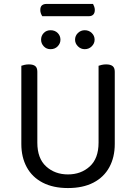

<svg xmlns="http://www.w3.org/2000/svg" viewBox="-20 -939 689 972"><path d="M430 -857H194Q190 -863 187 -871Q184 -879 184 -888Q184 -905 192.5 -912Q201 -919 214 -919H451Q454 -914 457 -905.5Q460 -897 460 -889Q460 -873 452 -865Q444 -857 430 -857ZM324 13Q249 13 196 -14.5Q143 -42 115.5 -92.5Q88 -143 88 -210V-292H169V-217Q169 -137 213.5 -96.5Q258 -56 324 -56Q390 -56 434.5 -96.5Q479 -137 479 -217V-292H561V-210Q561 -143 533.5 -92.5Q506 -42 453 -14.5Q400 13 324 13ZM169 -251H88V-606Q93 -608 103.5 -610.5Q114 -613 126 -613Q148 -613 158.5 -604.5Q169 -596 169 -576ZM561 -251H479V-606Q484 -608 494.5 -610.5Q505 -613 517 -613Q539 -613 550 -604.5Q561 -596 561 -576ZM286 -738Q286 -719 272 -704.5Q258 -690 236 -690Q215 -690 201.5 -704.5Q188 -719 188 -738Q188 -758 201.5 -772Q215 -786 236 -786Q258 -786 272 -772Q286 -758 286 -738ZM459 -738Q459 -719 444.5 -704.5Q430 -690 409 -690Q389 -690 374.5 -704.5Q360 -719 360 -738Q360 -758 374.5 -772Q389 -786 409 -786Q430 -786 444.5 -772Q459 -758 459 -738Z"/></svg>

Font: Baloo Bhaina 2
Style: Regular
Weight: 400
Designer: Yesha Goshar, Manish Minz, Shuchita Grover and Ek Type
Foundry: Ek Type
Version: Version 1.700